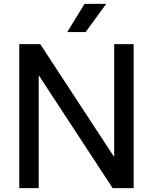

<svg xmlns="http://www.w3.org/2000/svg" viewBox="-20 -967 786 987"><path d="M79 0V-740H187L589 -126H567V-740H667V0H559L157 -614H179V0ZM325.5 -802 414.5 -947H526L420 -802Z"/></svg>

Font: Encode Sans Condensed Thin Medium
Style: Regular
Weight: 500
Version: Version 3.002